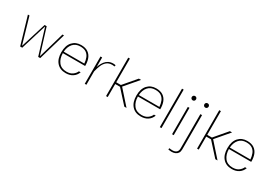

<svg xmlns="http://www.w3.org/2000/svg" viewBox="23 -1694 4137 2943"><g transform="rotate(30 2091.0 -222.5)"><path d="M527.3 -29.3H522.5L384.8 -472.7H347.7L210.4 -29.3H205.6L74.2 -483.4H46.4L188.5 0H225.1L363.3 -450.7H368.2L507.3 0H543.5L685.1 -483.4H658.2Z M805.7 -239.3H1200.2Q1201.7 -311 1180.7 -367.2Q1159.7 -423.3 1112.8 -455.6Q1065.9 -487.8 989.3 -487.8Q894 -487.8 836.2 -423.8Q778.3 -359.9 778.3 -241.7Q778.3 -124.5 835.7 -59.6Q893.1 5.4 994.1 5.4Q1066.4 5.4 1116.7 -27.8Q1167 -61 1189.5 -121.1H1158.2Q1142.1 -81.1 1101.1 -50.8Q1060.1 -20.5 994.1 -20.5Q901.4 -20.5 853.8 -82Q806.2 -143.6 805.7 -239.3ZM806.6 -265.1Q812 -352.1 858.6 -407.2Q905.3 -462.4 989.3 -462.4Q1055.2 -462.4 1093.3 -436Q1131.3 -409.7 1149.2 -365Q1167 -320.3 1170.9 -265.1Z M1331.5 -483.4V0H1360.8V-264.2V-483.4ZM1591.8 -456.5 1599.6 -482.4Q1590.3 -484.9 1579.6 -486.3Q1568.8 -487.8 1557.6 -487.8Q1509.8 -487.8 1474.6 -469.5Q1439.5 -451.2 1414.6 -419.4Q1389.6 -387.7 1373 -346.4Q1356.4 -305.2 1345.7 -258.8L1361.3 -237.3Q1375 -298.3 1396.7 -349.4Q1418.5 -400.4 1455.6 -431.4Q1492.7 -462.4 1551.8 -462.4Q1579.1 -462.4 1591.8 -456.5Z M2010.3 -483.4 1820.8 -261.2H1737.8V-680.7H1708.5V0H1737.8V-230.5H1822.8L2031.7 0H2070.8L1849.1 -249L2049.3 -483.4Z M2134.3 -239.3H2528.8Q2530.3 -311 2509.3 -367.2Q2488.3 -423.3 2441.4 -455.6Q2394.5 -487.8 2317.9 -487.8Q2222.7 -487.8 2164.8 -423.8Q2106.9 -359.9 2106.9 -241.7Q2106.9 -124.5 2164.3 -59.6Q2221.7 5.4 2322.8 5.4Q2395 5.4 2445.3 -27.8Q2495.6 -61 2518.1 -121.1H2486.8Q2470.7 -81.1 2429.7 -50.8Q2388.7 -20.5 2322.8 -20.5Q2230 -20.5 2182.4 -82Q2134.8 -143.6 2134.3 -239.3ZM2135.3 -265.1Q2140.6 -352.1 2187.3 -407.2Q2233.9 -462.4 2317.9 -462.4Q2383.8 -462.4 2421.9 -436Q2460 -409.7 2477.8 -365Q2495.6 -320.3 2499.5 -265.1Z M2689.5 0V-680.7H2660.2V0Z M2853.5 -645.5Q2853.5 -629.9 2864 -618.7Q2874.5 -607.4 2891.1 -607.4Q2908.2 -607.4 2918.5 -618.7Q2928.7 -629.9 2928.7 -645.5Q2928.7 -661.1 2918.5 -672.1Q2908.2 -683.1 2891.1 -683.1Q2874.5 -683.1 2864 -672.1Q2853.5 -661.1 2853.5 -645.5ZM2877 -483.4V0H2906.2V-483.4Z M2943.4 230Q2957.5 233.4 2972.7 235.6Q2987.8 237.8 3002.9 237.8Q3038.6 237.8 3067.1 225.8Q3095.7 213.9 3112.3 188.7Q3128.9 163.6 3128.9 123.5V-483.4H3099.1V121.6Q3099.1 168 3074 189.7Q3048.8 211.4 3003.4 211.4Q2987.8 211.4 2972.9 209.7Q2958 208 2949.2 206.1ZM3076.2 -645.5Q3076.2 -629.9 3086.7 -618.7Q3097.2 -607.4 3113.8 -607.4Q3130.9 -607.4 3141.1 -618.7Q3151.4 -629.9 3151.4 -645.5Q3151.4 -661.1 3141.1 -672.1Q3130.9 -683.1 3113.8 -683.1Q3097.2 -683.1 3086.7 -672.1Q3076.2 -661.1 3076.2 -645.5Z M3621.1 -483.4 3431.6 -261.2H3348.6V-680.7H3319.3V0H3348.6V-230.5H3433.6L3642.6 0H3681.6L3460 -249L3660.2 -483.4Z M3745.1 -239.3H4139.6Q4141.1 -311 4120.1 -367.2Q4099.1 -423.3 4052.2 -455.6Q4005.4 -487.8 3928.7 -487.8Q3833.5 -487.8 3775.6 -423.8Q3717.8 -359.9 3717.8 -241.7Q3717.8 -124.5 3775.1 -59.6Q3832.5 5.4 3933.6 5.4Q4005.9 5.4 4056.2 -27.8Q4106.4 -61 4128.9 -121.1H4097.7Q4081.5 -81.1 4040.5 -50.8Q3999.5 -20.5 3933.6 -20.5Q3840.8 -20.5 3793.2 -82Q3745.6 -143.6 3745.1 -239.3ZM3746.1 -265.1Q3751.5 -352.1 3798.1 -407.2Q3844.7 -462.4 3928.7 -462.4Q3994.6 -462.4 4032.7 -436Q4070.8 -409.7 4088.6 -365Q4106.4 -320.3 4110.4 -265.1Z"/></g></svg>

Font: Estedad-FD VF
Style: Regular
Weight: 100
Designer: Amin Abedi
Version: Version 7.3